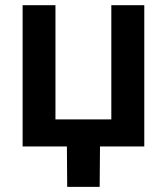

<svg xmlns="http://www.w3.org/2000/svg" viewBox="-20 -566 645 742"><path d="M67.4 0V-545.9H194.3V-104.5H410.2V-545.9H537.6V0ZM239.7 156.2 238.3 -31.2H366.7L365.2 156.2Z"/></svg>

Font: Inter-SemiBold
Style: Regular
Weight: 600
Designer: Rasmus Andersson
Foundry: rsms
Version: Version 4.000;git-a52131595